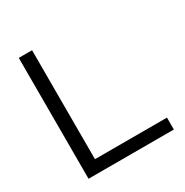

<svg xmlns="http://www.w3.org/2000/svg" viewBox="-162 -831 928 963"><g transform="rotate(-30 302.0 -350.0)"><path d="M77 0V-700H154V-69H571V0Z"/></g></svg>

Font: Red Hat Display
Style: Regular
Weight: 300
Designer: Pentagram, MCKL
Foundry: Pentagram, MCKL
Version: Version 1.023